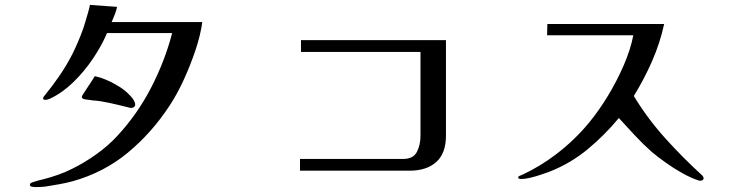

<svg xmlns="http://www.w3.org/2000/svg" viewBox="-20 -753 3040 784"><path d="M532 -325Q532 -319 525.5 -315Q519 -311 510 -313Q486 -319 465.5 -324Q445 -329 426 -333Q408 -337 391.5 -339.5Q375 -342 358 -343Q355 -344 346 -345Q337 -346 329 -347Q314 -349 314 -358Q314 -360 321 -371Q328 -382 338 -397Q348 -412 356.5 -425Q365 -438 367 -442Q387 -438 411.5 -428Q436 -418 457 -405Q488 -388 511 -363Q532 -342 532 -325ZM806 -663Q799 -610 778 -547.5Q757 -485 729.5 -425.5Q702 -366 672 -321Q600 -211 502.5 -130Q405 -49 277 -13Q251 -6 223.5 -1Q196 4 164 9Q155 10 144 10.5Q133 11 123 11Q119 11 110.5 9.5Q102 8 102 2Q102 -3 106 -5.5Q110 -8 114 -9Q134 -16 157 -21Q185 -28 217.5 -39.5Q250 -51 275 -64Q324 -88 372.5 -122.5Q421 -157 458 -197Q540 -285 596.5 -394Q653 -503 683 -618H417Q396 -568 360.5 -515Q325 -462 280 -418Q235 -374 184 -350Q172 -345 164 -345Q163 -345 159.5 -346.5Q156 -348 156 -350Q156 -355 158.5 -358.5Q161 -362 163 -364Q192 -399 222 -442.5Q252 -486 276 -533Q302 -586 320 -637Q324 -648 329.5 -667Q335 -686 340.5 -705Q346 -724 347 -733L458 -725Q456 -713 449.5 -696Q443 -679 436 -663Q448 -663 479.5 -663Q511 -663 552.5 -663Q594 -663 638.5 -663Q683 -663 721 -663Q759 -663 782.5 -663Q806 -663 806 -663Z M1801 -199Q1801 -127 1761.5 -91.5Q1722 -56 1652 -56H1205V-104H1626Q1668 -104 1682.5 -133Q1697 -162 1697 -198V-541H1209V-589H1801Z M2853 -25Q2853 -20 2848.5 -17.5Q2844 -15 2839 -15Q2835 -15 2833 -16Q2802 -26 2767 -45.5Q2732 -65 2699 -88.5Q2666 -112 2641 -133Q2605 -165 2572 -200.5Q2539 -236 2507 -271Q2449 -201 2379.5 -143.5Q2310 -86 2224 -52Q2210 -47 2188 -39.5Q2166 -32 2144.5 -27Q2123 -22 2108 -22Q2106 -22 2101 -23Q2096 -24 2096 -28Q2096 -33 2102 -35Q2104 -36 2109 -38Q2114 -40 2116 -41Q2186 -74 2248 -121Q2325 -179 2386 -253Q2424 -299 2461 -359.5Q2498 -420 2526.5 -485.5Q2555 -551 2566 -609H2214L2215 -655H2692Q2675 -577 2642.5 -503Q2610 -429 2568 -361Q2624 -269 2695.5 -189.5Q2767 -110 2847 -37Q2853 -31 2853 -25Z"/></svg>

Font: Kaisei Opti
Style: Regular
Weight: 400
Designer: Font-Kai, 金井和夫
Foundry: KAZUO KANAI
Version: Version 5.003